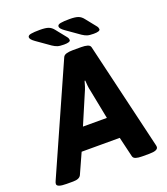

<svg xmlns="http://www.w3.org/2000/svg" viewBox="-181 -983 951 1094"><g transform="rotate(-20 294.0 -436.5)"><path d="M291 -749Q265 -749 251.5 -753.5Q238 -758 223 -768L142 -825Q128 -835 122 -842.5Q116 -850 116 -856Q116 -868 135 -871.5Q154 -875 189 -875Q224 -875 241.5 -868.5Q259 -862 272 -845L320 -785Q326 -778 328 -772.5Q330 -767 330 -763Q330 -749 291 -749ZM471 -749Q445 -749 431.5 -753.5Q418 -758 403 -768L322 -825Q308 -835 302 -842.5Q296 -850 296 -856Q296 -868 315 -871.5Q334 -875 369 -875Q404 -875 421.5 -868.5Q439 -862 452 -845L500 -785Q506 -778 508 -772.5Q510 -767 510 -763Q510 -749 471 -749ZM33 2Q-25 2 -25 -18Q-25 -26 -19 -38L267 -681Q272 -693 288 -697.5Q304 -702 326 -702H378Q400 -702 415 -697.5Q430 -693 433 -681L585 -38Q586 -36 587 -29.5Q588 -23 588 -21Q588 2 534 2H490Q468 2 453.5 -2.5Q439 -7 436 -19L407 -141H176L121 -19Q111 2 73 2ZM232 -273H377L342 -451Q338 -467 336.5 -483Q335 -499 334 -515H330Q326 -499 320.5 -482.5Q315 -466 308 -451Z"/></g></svg>

Font: Asap
Style: Bold Italic
Weight: 700
Italic angle: -6°
Designer: Pablo Cosgaya
Foundry: Omnibus-Type
Version: Version 3.001; ttfautohint (v1.8.3)